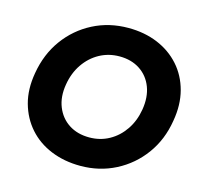

<svg xmlns="http://www.w3.org/2000/svg" viewBox="-105 -827 1003 954"><g transform="rotate(15 397.0 -350.0)"><path d="M387 12Q304 12 235.5 -16Q167 -44 121 -96Q75 -148 55.5 -218.5Q36 -289 51 -375Q68 -476 123 -551.5Q178 -627 260.5 -669.5Q343 -712 442 -712Q525 -712 592.5 -684Q660 -656 706.5 -604Q753 -552 772 -480.5Q791 -409 776 -324Q760 -224 705 -148.5Q650 -73 567.5 -30.5Q485 12 387 12ZM393 -136Q449 -136 495 -161.5Q541 -187 572 -232.5Q603 -278 613 -338Q624 -404 604.5 -455Q585 -506 541 -535Q497 -564 436 -564Q380 -564 333.5 -538.5Q287 -513 255.5 -467Q224 -421 214 -360Q203 -295 223.5 -244Q244 -193 288 -164.5Q332 -136 393 -136Z"/></g></svg>

Font: Figtree Light ExtraBold
Style: Italic
Weight: 800
Italic angle: -9.5°
Version: Version 2.001;gftools[0.9.30]